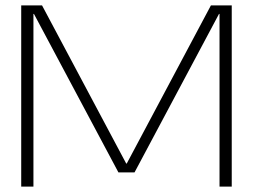

<svg xmlns="http://www.w3.org/2000/svg" viewBox="-20 -695 986 715"><path d="M59 0H104.5V-643H106.5L421 -53H481L795.5 -643H797.5V0H843V-675H765.5L452 -86H450L136.5 -675H59Z"/></svg>

Font: Anybody Expanded ExtraLight
Style: Regular
Weight: 250
Width: 7
Version: Version 1.113;gftools[0.9.25]